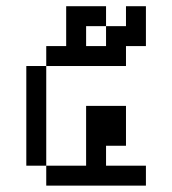

<svg xmlns="http://www.w3.org/2000/svg" viewBox="-20 -582 540 602"><path d="M312.5 -500H250V-437.5H312.5V-500H375V-562.5H437.5V-437.5H375V-375H125V-437.5H187.5V-562.5H312.5ZM62.5 -375H125V-62.5H62.5ZM125 -62.5H250V-250H375V-125H312.5V-62.5H437.5V0H125Z"/></svg>

Font: 寒蝉点阵体 16px
Style: Regular
Weight: 400
Designer: Designed by Warren2060
Foundry: ChillType
Version: Version 1.000